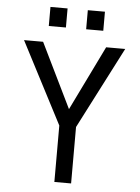

<svg xmlns="http://www.w3.org/2000/svg" viewBox="-59 -937 719 983"><g transform="rotate(5 300.0 -445.5)"><path d="M258 0V-290L40 -710H138L300 -378L462 -710H560L344 -290V0ZM160 -793V-891H248V-793ZM352 -793V-891H440V-793Z"/></g></svg>

Font: Geist Mono
Style: Regular
Weight: 400
Monospace: yes
Designer: Basement.studio, Andrés Briganti, Mateo Zaragoza
Foundry: Basement.studio, Vercel, Andrés Briganti, Guido Ferreyra, Mateo Zaragoza
Version: Version 1.500; ttfautohint (v1.8.4.7-5d5b)